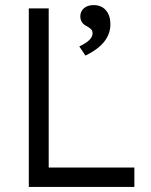

<svg xmlns="http://www.w3.org/2000/svg" viewBox="-20 -733 594 753"><path d="M93 -700H171V-76H507V0H93ZM343 -602Q343 -612 337.5 -618Q332 -624 321 -630Q295 -642 295 -669Q295 -688 309 -700.5Q323 -713 347 -713Q378 -713 395.5 -692.5Q413 -672 413 -638Q413 -562 315 -515L291 -551Q343 -575 343 -602Z"/></svg>

Font: Lexend HM
Style: Regular
Weight: 400
Designer: Bonnie Shaver-Troup, Thomas Jockin, Octavio Pardo
Foundry: Lexend
Version: Version 1.091